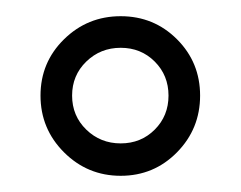

<svg xmlns="http://www.w3.org/2000/svg" viewBox="-20 -684 297 237"><path d="M129 -664Q170 -664 198.5 -635.5Q227 -607 227 -566Q227 -525 198.5 -496Q170 -467 129 -467Q88 -467 59 -496Q30 -525 30 -566Q30 -607 59 -635.5Q88 -664 129 -664ZM129 -625Q104 -625 86.5 -608Q69 -591 69 -566Q69 -541 86.5 -524Q104 -507 129 -507Q154 -507 171 -524Q188 -541 188 -566Q188 -591 171 -608Q154 -625 129 -625Z"/></svg>

Font: Cinzel
Style: Regular
Weight: 400
Designer: Natanael Gama
Version: Version 2.000